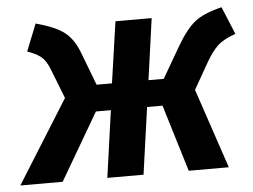

<svg xmlns="http://www.w3.org/2000/svg" viewBox="-70 -600 864 655"><g transform="rotate(-5 362.0 -273.0)"><path d="M710.9 -545.9 750 -451.2Q710.4 -438 689 -418.5Q667.5 -398.9 644 -356.9L596.2 -272.9L688 0H550.8L481 -229H428.2L396 0H272L304.2 -229H252.9L119.1 0H-25.9L151.9 -284.2L110.8 -389.2Q100.1 -415.5 84.5 -429Q68.8 -442.4 37.1 -453.1L74.2 -545.9Q141.1 -527.8 171.9 -503.9Q202.6 -480 221.2 -430.2L263.2 -319.8H315.9L346.2 -529.8H470.2L440.9 -319.8H493.2L556.2 -428.2Q588.9 -483.9 619.4 -507.6Q649.9 -531.2 710.9 -545.9Z"/></g></svg>

Font: FiraGO SemiBold
Style: Italic
Weight: 600
Italic angle: -8°
Designer: bBox Type GmbH
Foundry: bBox Type GmbH
Version: Version 1.001;PS 001.001;hotconv 1.0.88;makeotf.lib2.5.64775